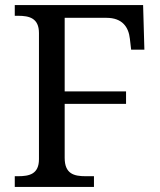

<svg xmlns="http://www.w3.org/2000/svg" viewBox="-20 -734 630 754"><path d="M38 0H349V-42H316C271 -42 234 -51 234 -114V-326H475V-375H234V-664H398C461 -664 485 -627 490 -582L495 -539H547L542 -714H38V-672H51C95 -672 133 -663 133 -604V-109C133 -50 95 -42 51 -42H38Z"/></svg>

Font: Noto Fangsong KSS Vertical
Style: Regular
Weight: 400
Designer: LIU Zhao, ZHANG Congyu, Kushim JIANG
Foundry: Guyu Beijing Co. Ltd.
Version: Version 1.000;November 16, 2022;FontCreator 11.5.0.2427 64-b